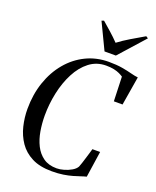

<svg xmlns="http://www.w3.org/2000/svg" viewBox="-176 -1083 971 1193"><g transform="rotate(20 309.0 -487.0)"><path d="M315 9Q235.5 9 182.8 -18Q130 -45 99 -90.2Q68 -135.5 54.5 -191.2Q41 -247 41 -304Q41 -400 69 -481.8Q97 -563.5 147.8 -624Q198.5 -684.5 267.2 -718Q336 -751.5 417.5 -751.5Q469 -751.5 506.5 -745Q544 -738.5 571 -731.2Q598 -724 618.5 -722L587 -531.5H529.5L524 -693Q513.5 -700 498.5 -707.2Q483.5 -714.5 461.5 -719.2Q439.5 -724 409.5 -724Q346.5 -724 299 -687.2Q251.5 -650.5 219.8 -589.2Q188 -528 172 -453.2Q156 -378.5 156 -302.5Q156 -251 164.5 -200.5Q173 -150 193.5 -109Q214 -68 249 -43.2Q284 -18.5 337 -18.5Q358.5 -18.5 384.8 -26Q411 -33.5 433.2 -46.5Q455.5 -59.5 465 -76.5Q469.5 -87.5 475 -104.2Q480.5 -121 486 -139.5Q491.5 -158 497 -175.5Q502.5 -193 506 -206.5H557L531.5 -34Q516.5 -30.5 496.2 -23.5Q476 -16.5 450 -9Q424 -1.5 390.5 3.8Q357 9 315 9ZM369 -803 286 -976 301 -981.5Q330 -956.5 359 -930.8Q388 -905 415 -877Q450 -903.5 491.5 -928.2Q533 -953 580.5 -980.5L594.5 -971.5L444 -803Z"/></g></svg>

Font: Merriweather 144pt
Style: Italic
Weight: 400
Italic angle: -7.8°
Version: Version 2.101